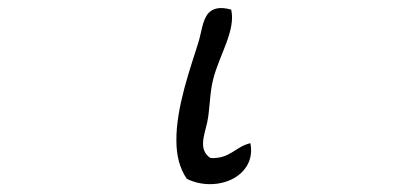

<svg xmlns="http://www.w3.org/2000/svg" viewBox="-20 -493 1040 480"><path d="M606 -135C569 -127 555 -95 506 -98C475 -119 491 -155 498 -187C505 -220 504 -261 513 -295C528 -355 570 -417 558 -469C529 -477 512 -472 501 -460C486 -443 484 -413 476 -387C456 -323 420 -224 421 -141C421 -105 429 -72 447 -46C485 -27 531 -29 564 -47C594 -64 614 -94 606 -135Z"/></svg>

Font: Yuji Syuku Std R
Style: Regular
Weight: 400
Designer: Kataoka Yuji
Foundry: Kinuta Font Factory
Version: Version 3.000;hotconv 1.0.111;makeotfexe 2.5.65597